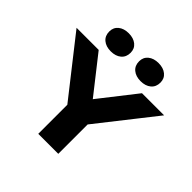

<svg xmlns="http://www.w3.org/2000/svg" viewBox="-244 -1202 1411 1411"><g transform="rotate(45 461.5 -496.5)"><path d="M358 0V-365H566V0ZM6 -750H236L508 -404H415L686 -750H916L528 -257L395 -255ZM306 -805Q256 -805 225.5 -830.5Q195 -856 195 -901Q195 -943 225.5 -968Q256 -993 306 -993Q356 -993 386.5 -968Q417 -943 417 -901Q417 -856 386.5 -830.5Q356 -805 306 -805ZM616 -805Q566 -805 535.5 -830.5Q505 -856 505 -901Q505 -943 535.5 -968Q566 -993 616 -993Q666 -993 696.5 -968Q727 -943 727 -901Q727 -856 696.5 -830.5Q666 -805 616 -805Z"/></g></svg>

Font: Unbounded
Style: Bold
Weight: 700
Designer: Luke Prowse, Jean-Baptiste Morizot, Fátima Lázaro, Florian Runge
Foundry: NaN
Version: Version 1.700